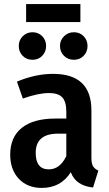

<svg xmlns="http://www.w3.org/2000/svg" viewBox="-20 -906 535 941"><path d="M374 -886V-798H108V-886ZM72 -681Q72 -709 91.5 -728.5Q111 -748 139 -748Q168 -748 187 -728.5Q206 -709 206 -681Q206 -652 187 -632.5Q168 -613 139 -613Q110 -613 91 -632.5Q72 -652 72 -681ZM274 -681Q274 -709 294 -728.5Q314 -748 342 -748Q371 -748 390 -728.5Q409 -709 409 -681Q409 -652 390 -632.5Q371 -613 342 -613Q313 -613 293.5 -632.5Q274 -652 274 -681ZM428 -133Q428 -105 436 -91.5Q444 -78 462 -70L436 13Q351 4 327 -62Q278 15 185 15Q114 15 72 -30Q30 -75 30 -148Q30 -234 87 -279.5Q144 -325 252 -325H305V-358Q305 -408 285 -429Q265 -450 220 -450Q168 -450 92 -423L63 -506Q154 -544 240 -544Q428 -544 428 -365ZM219 -76Q274 -76 305 -141V-251H265Q155 -251 155 -157Q155 -76 219 -76Z"/></svg>

Font: Fira Sans Condensed Medium
Style: Regular
Weight: 500
Width: 3
Designer: Carrois Corporate & Edenspiekermann AG
Foundry: Carrois Corporate GbR & Edenspiekermann AG
Version: Version 4.203;PS 004.203;hotconv 1.0.88;makeotf.lib2.5.64775